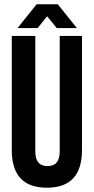

<svg xmlns="http://www.w3.org/2000/svg" viewBox="-20 -868 438 897"><path d="M145 -700V-160Q145 -92 202 -92Q259 -92 259 -160V-700H363V-167Q363 9 199 9Q35 9 35 -167V-700ZM62 -737 151 -848H250L339 -737H245L200 -792L156 -737Z"/></svg>

Font: Adderley Bold
Style: Regular
Weight: 700
Designer: gorohovskiy
Version: Version 1.003 November 13, 2017